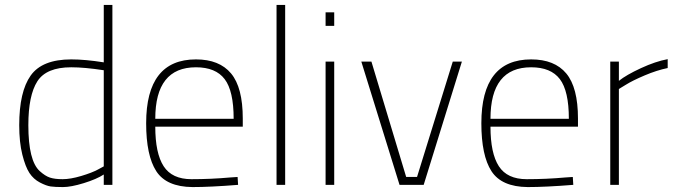

<svg xmlns="http://www.w3.org/2000/svg" viewBox="-20 -750 2745 779"><path d="M436 -730V0H401V-42Q372 -23 320 -7Q268 9 235.5 9Q203 9 185.5 6.5Q168 4 142 -9.5Q116 -23 99.5 -48Q83 -73 70.5 -123Q58 -173 58 -242Q58 -378 104.5 -443.5Q151 -509 269 -509Q326 -509 401 -497V-730ZM141 -56Q163 -36 182.5 -29.5Q202 -23 234 -23Q266 -23 309.5 -36Q353 -49 377 -62L401 -75V-465Q323 -477 269 -477Q168 -477 131.5 -420Q95 -363 95 -242Q95 -98 141 -56Z M914 -30 944 -32 946 0Q834 9 761 9Q655 8 614 -55.5Q573 -119 573 -250Q573 -509 775 -509Q870 -509 917.5 -452Q965 -395 965 -269V-236H610Q610 -128 644 -75.5Q678 -23 757 -23Q836 -23 914 -30ZM610 -268H928Q928 -381 891.5 -429Q855 -477 775 -477Q610 -477 610 -268Z M1102 0V-730H1137V0Z M1301 0V-500H1336V0ZM1301 -645V-700H1336V-645Z M1446 -500H1487L1628 -32H1672L1817 -500H1854L1699 0H1601Z M2274 -30 2304 -32 2306 0Q2194 9 2121 9Q2015 8 1974 -55.5Q1933 -119 1933 -250Q1933 -509 2135 -509Q2230 -509 2277.5 -452Q2325 -395 2325 -269V-236H1970Q1970 -128 2004 -75.5Q2038 -23 2117 -23Q2196 -23 2274 -30ZM1970 -268H2288Q2288 -381 2251.5 -429Q2215 -477 2135 -477Q1970 -477 1970 -268Z M2456 0V-500H2491V-422Q2521 -446 2580.5 -473.5Q2640 -501 2689 -510V-474Q2645 -465 2595.5 -444Q2546 -423 2519 -406L2491 -389V0Z"/></svg>

Font: Titillium Web[RUS by Daymarius]
Style: Regular
Weight: 200
Designer: Cyrillization by Daymarius
Foundry: Cyrillization by Daymarius
Version: Version 1.002 September 11, 2018